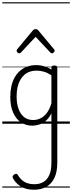

<svg xmlns="http://www.w3.org/2000/svg" viewBox="-20 -1095 638 1699"><path d="M281 584Q212 584 166.5 556.5Q121 529 95 483Q90 473 92 465Q94 457 106 449Q118 441 125.5 443Q133 445 138 454Q163 495 197 515Q231 535 286 535Q332 535 365.5 514.5Q399 494 417 452Q435 410 435 343V-92Q412 -47 382.5 -23.5Q353 0 322.5 8.5Q292 17 265 17Q210 17 166 -12Q122 -41 96.5 -98Q71 -155 71 -238Q71 -288 80.5 -331Q90 -374 109 -408.5Q128 -443 156 -467.5Q184 -492 220.5 -505.5Q257 -519 301 -519Q335 -519 368.5 -509.5Q402 -500 435 -480V-496Q435 -506 441 -510.5Q447 -515 461 -515Q475 -515 481 -510.5Q487 -506 487 -496V346Q487 425 462 478Q437 531 391 557.5Q345 584 281 584ZM274 -33Q306 -33 336.5 -47Q367 -61 392.5 -93Q418 -125 435 -181V-428Q400 -452 367 -461Q334 -470 302 -470Q270 -470 243 -460.5Q216 -451 194.5 -432Q173 -413 158 -385.5Q143 -358 135 -322Q127 -286 127 -242Q127 -180 143.5 -133Q160 -86 192.5 -59.5Q225 -33 274 -33ZM150 -623Q142 -623 134.5 -631Q127 -639 127 -647Q127 -649 128 -652Q129 -655 132 -659L270 -825Q275 -831 280.5 -834Q286 -837 295 -837Q304 -837 309.5 -834Q315 -831 320 -825L458 -659Q462 -655 463 -652Q464 -649 464 -647Q464 -639 456 -631Q448 -623 440 -623Q435 -623 431.5 -625.5Q428 -628 424 -632L295 -769L167 -632Q163 -628 159 -625.5Q155 -623 150 -623ZM0 555H598V565H0ZM0 -20H598V0H0ZM0 -505H598V-500H0ZM0 -1075H598V-1065H0Z"/></svg>

Font: Playwrite AR Guides
Style: Regular
Weight: 400
Designer: Veronika Burian, José Scaglione
Foundry: TypeTogether
Version: Version 1.003